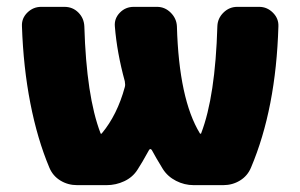

<svg xmlns="http://www.w3.org/2000/svg" viewBox="-20 -540 874 560"><path d="M736 -520Q759 -520 776 -503Q793 -486 792 -463Q785 -223 712 -51Q702 -27 680 -13.5Q658 0 631 0H545Q518 0 493.5 -12.5Q469 -25 455 -47Q433 -83 423 -102Q419 -108 415 -103Q393 -63 381 -45Q367 -23 342.5 -11.5Q318 0 291 0H205Q178 0 156 -13.5Q134 -27 124 -51Q89 -134 68.5 -239Q48 -344 44 -464Q43 -487 60 -503.5Q77 -520 100 -520H168Q192 -520 208.5 -503.5Q225 -487 226 -463Q232 -259 273 -152Q273 -150 275 -150Q277 -150 277 -151Q322 -205 344 -286Q346 -292 344 -303Q321 -387 315 -463Q313 -486 329.5 -503Q346 -520 370 -520H438Q461 -520 478 -503Q495 -486 496 -463Q502 -251 563 -151Q563 -150 565 -150Q567 -150 567 -152Q608 -259 614 -464Q615 -487 632 -503.5Q649 -520 672 -520Z"/></svg>

Font: Rounded Mplus 1c Black
Style: Regular
Weight: 900
Version: Version 1.059.20150529